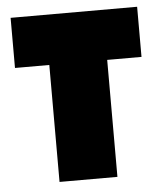

<svg xmlns="http://www.w3.org/2000/svg" viewBox="-45 -600 542 641"><g transform="rotate(-5 226.0 -280.0)"><path d="M323 0V-392H438V-560H14V-392H129V0Z"/></g></svg>

Font: Tektur Condensed ExtraBold
Style: Regular
Weight: 800
Width: 3
Designer: Adam Jagosz
Foundry: Adam Jagosz
Version: Version 1.005;gftools[0.9.30]